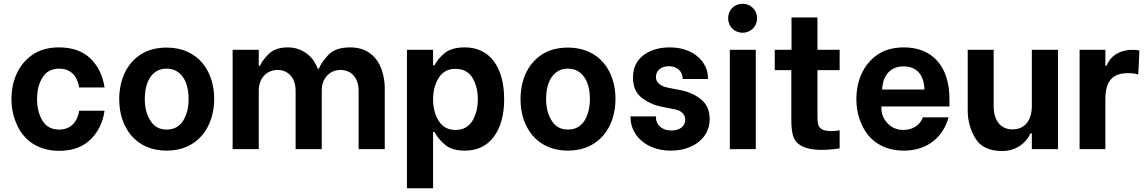

<svg xmlns="http://www.w3.org/2000/svg" viewBox="-20 -793 6087 1021"><path d="M294 9C365 9 421 -11 462 -52C503 -92 527 -143 536 -204H401C392 -144 355 -104 295 -104C254 -104 225 -120 206 -151C187 -182 177 -221 177 -267C177 -312 187 -350 206 -381C225 -412 254 -428 295 -428C356 -428 392 -388 401 -328H536C527 -389 503 -440 462 -481C421 -521 365 -541 294 -541C238 -541 191 -528 153 -502C77 -450 41 -362 41 -267C41 -219 50 -174 69 -132C105 -48 182 9 294 9Z M866 8C1034 8 1119 -120 1119 -267C1119 -414 1034 -540 866 -540C811 -540 764 -527 726 -502C650 -451 614 -364 614 -265C614 -118 699 8 866 8ZM866 -104C828 -104 799 -120 780 -151C760 -182 750 -220 750 -267C750 -360 789 -428 866 -428C943 -428 983 -360 983 -267C983 -220 973 -182 954 -151C934 -120 905 -104 866 -104Z M1217 0H1356V-311C1356 -380 1401 -421 1456 -421C1509 -421 1552 -383 1552 -311V0H1691V-311C1691 -380 1736 -421 1791 -421C1844 -421 1887 -383 1887 -311V0H2026V-325C2026 -356 2021 -388 2010 -421C1988 -487 1935 -541 1843 -541C1790 -541 1751 -528 1726 -501C1701 -474 1684 -449 1676 -428H1669C1667 -436 1661 -449 1650 -467C1628 -502 1580 -541 1511 -541C1466 -541 1432 -529 1409 -506C1386 -483 1370 -462 1363 -443H1356V-528H1217Z M2452 8C2519 8 2570 -17 2607 -67C2643 -117 2661 -183 2661 -265C2661 -349 2643 -416 2607 -466C2570 -516 2518 -541 2451 -541C2406 -541 2370 -531 2345 -511C2320 -490 2302 -469 2291 -446H2283V-528H2144V208H2283V-91H2291C2303 -66 2322 -44 2347 -23C2372 -2 2407 8 2452 8ZM2402 -102C2363 -102 2333 -118 2313 -150C2293 -182 2283 -220 2283 -265C2283 -309 2293 -347 2313 -379C2333 -411 2363 -427 2402 -427C2442 -427 2472 -411 2492 -380C2511 -348 2521 -310 2521 -266C2521 -221 2511 -182 2492 -150C2472 -118 2442 -102 2402 -102Z M3000 8C3168 8 3253 -120 3253 -267C3253 -414 3168 -540 3000 -540C2945 -540 2898 -527 2860 -502C2784 -451 2748 -364 2748 -265C2748 -118 2833 8 3000 8ZM3000 -104C2962 -104 2933 -120 2914 -151C2894 -182 2884 -220 2884 -267C2884 -360 2923 -428 3000 -428C3077 -428 3117 -360 3117 -267C3117 -220 3107 -182 3088 -151C3068 -120 3039 -104 3000 -104Z M3547 8C3664 8 3754 -58 3754 -159C3754 -204 3739 -238 3710 -263C3681 -287 3645 -304 3602 -313L3536 -326C3497 -333 3468 -351 3468 -383C3468 -418 3496 -441 3537 -441C3586 -441 3610 -408 3610 -376V-373H3745V-377C3745 -463 3669 -541 3542 -541C3485 -541 3438 -527 3401 -499C3364 -470 3346 -431 3346 -381C3346 -332 3362 -296 3394 -272C3426 -248 3462 -232 3501 -225L3561 -213C3597 -208 3624 -189 3624 -157C3624 -121 3594 -99 3550 -99C3497 -99 3468 -132 3468 -168V-174H3333V-168C3333 -78 3412 8 3547 8Z M3929 -619C3973 -619 4006 -653 4006 -696C4006 -739 3973 -773 3929 -773C3885 -773 3852 -740 3852 -696C3852 -653 3885 -619 3929 -619ZM3861 0H3999V-528H3861Z M4445 -420V-528H4327V-700H4189V-528H4100V-420H4188V-155C4188 -121 4191 -93 4197 -72C4209 -28 4253 4 4350 4C4386 4 4430 -1 4445 -4V-100C4430 -97 4416 -96 4402 -96C4378 -96 4361 -99 4350 -106C4329 -119 4327 -138 4327 -185V-420Z M4786 8C4913 8 4996 -65 5024 -169H4888C4872 -128 4835 -102 4783 -102C4750 -102 4722 -114 4700 -137C4678 -160 4667 -187 4667 -219V-227H5029V-265C5029 -444 4935 -541 4787 -541C4731 -541 4684 -528 4646 -502C4570 -450 4534 -362 4534 -266C4534 -218 4543 -173 4562 -132C4598 -48 4675 8 4786 8ZM4671 -317C4674 -393 4716 -440 4785 -440C4850 -440 4893 -401 4896 -317Z M5606 -528H5467V-229C5467 -157 5433 -105 5364 -105C5300 -105 5264 -153 5264 -229V-528H5126V-206C5126 -151 5140 -101 5167 -57C5194 -12 5242 10 5309 10C5384 10 5436 -32 5460 -84H5467V0H5606Z M5721 0H5858V-264C5858 -364 5897 -404 5980 -404C5999 -404 6016 -402 6033 -397L6039 -524C6029 -527 6017 -528 6003 -528C5930 -528 5882 -491 5865 -444H5858V-528H5721Z"/></svg>

Font: Be Vietnam
Style: Bold
Weight: 700
Designer: Gabriel Lam
Foundry: TypeRant
Version: Version 4.000